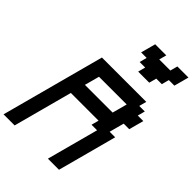

<svg xmlns="http://www.w3.org/2000/svg" viewBox="-348 -1390 1531 1531"><g transform="rotate(45 417.5 -625.0)"><path d="M500 0H625Q647.5 -83 692.1 -250Q736.8 -417 758.8 -500H696.3Q701.7 -520.5 712.9 -562.3Q724.1 -604 730 -625H792.5Q797.9 -645.5 809.1 -687.3Q820.3 -729 826.2 -750H763.7L780.3 -812.5H717.8L734.4 -875H234.4Q195.3 -729 117.2 -437.5Q39.1 -146 0 0H125Q147 -83 191.9 -250Q236.8 -417 258.8 -500H571.3L554.7 -437.5H617.2ZM605 -625H292.5Q298.3 -646 309.6 -687.7Q320.8 -729.5 326.2 -750H638.7Q633.3 -729.5 622.1 -687.5Q610.8 -645.5 605 -625ZM518.1 -1000H643.1L659.7 -1062.5H722.2L738.8 -1125H801.3Q807.1 -1146 818.4 -1187.5Q829.6 -1229 835 -1250H710L693.4 -1187.5H568.4L585 -1250H460Q454.6 -1229 443.4 -1187.5Q432.1 -1146 426.3 -1125H488.8L472.2 -1062.5H534.7Z"/></g></svg>

Font: Faithful 32x
Style: Oblique
Weight: 400
Foundry: Faithful Resource Pack
Version: Version 1.0; January 27, 2023